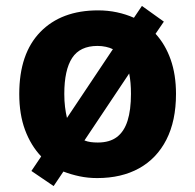

<svg xmlns="http://www.w3.org/2000/svg" viewBox="-20 -591 659 648"><path d="M574 -274Q574 -183 541.5 -119.5Q509 -56 449.5 -23Q390 10 308 10Q277 10 248.5 4Q220 -2 194 -12L161 37L86 -14L119 -63Q84 -100 64.5 -152.5Q45 -205 45 -274Q45 -410 116 -483Q187 -556 311 -556Q344 -556 374.5 -549.5Q405 -543 432 -531L459 -571L533 -518L505 -477Q538 -441 556 -390Q574 -339 574 -274ZM197 -274Q197 -250 199.5 -230Q202 -210 206 -193L361 -425Q351 -430 337.5 -433Q324 -436 309 -436Q250 -436 223.5 -395.5Q197 -355 197 -274ZM422 -274Q422 -294 420.5 -311Q419 -328 416 -343L265 -117Q275 -113 286 -111.5Q297 -110 310 -110Q350 -110 374.5 -128.5Q399 -147 410.5 -183.5Q422 -220 422 -274Z"/></svg>

Font: Noto Sans Sinhala
Style: Regular
Weight: 400
Designer: Jelle Bosma - Monotype Design Team
Foundry: Monotype Imaging Inc.
Version: Version 2.006